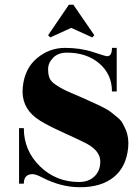

<svg xmlns="http://www.w3.org/2000/svg" viewBox="-20 -771 559 806"><path d="M80 0H60V-233H80Q80 -139 147.5 -73Q215 -7 312 -7Q352 -7 376.5 -30.5Q401 -54 401 -93Q401 -137 344 -168Q313 -184 237 -218.5Q161 -253 130 -277Q68 -325 75.5 -404Q83 -483 135 -526.5Q187 -570 252.5 -570Q318 -570 370.5 -552.5Q423 -535 430 -535Q450 -535 450 -570H470V-387H450Q450 -459 397 -504.5Q344 -550 261 -550Q224 -550 203 -528.5Q182 -507 182 -481Q182 -455 189 -441Q196 -427 213.5 -415.5Q231 -404 244 -397Q257 -390 285.5 -378Q314 -366 325 -361Q380 -336 390 -331.5Q400 -327 419 -317Q438 -307 447.5 -299Q457 -291 472 -279Q487 -267 494 -254.5Q501 -242 508 -226Q522 -194 518 -151Q510 -70 457.5 -27.5Q405 15 316 15Q236 15 157 -26Q130 -40 117 -40Q80 -40 80 0ZM191 -614 182 -623 269 -751H288L376 -623L367 -614L279 -654Z"/></svg>

Font: Rozha One
Style: Regular
Weight: 400
Designer: Tim Donaldson, Indian Type Foundry
Foundry: Indian Type Foundry
Version: Version 1.300;PS 1.0;hotconv 1.0.78;makeotf.lib2.5.61930; tt